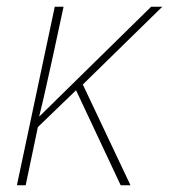

<svg xmlns="http://www.w3.org/2000/svg" viewBox="-20 -548 500 568"><path d="M30 0 142 -528H168L137 -384Q126 -335 116.5 -291.5Q107 -248 96 -204H97L427 -528H460L225 -298L366 0H337L205 -281L92 -172L56 0Z"/></svg>

Font: Noto Sans Disp Thin
Style: Italic
Weight: 100
Italic angle: -12°
Designer: Monotype Design Team
Foundry: Monotype Imaging Inc.
Version: Version 2.000;GOOG;noto-source:20170915:90ef993387c0